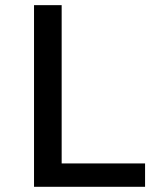

<svg xmlns="http://www.w3.org/2000/svg" viewBox="-20 -718 640 738"><path d="M537.6 0V-89.8H217V-698.2H110.8V0Z"/></svg>

Font: Margiela Mono Medium
Style: Regular
Weight: 500
Designer: Mike Abbink, Paul van der Laan, Pieter van Rosmalen
Foundry: Bold Monday
Version: Version 2.003 2021